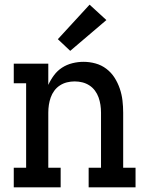

<svg xmlns="http://www.w3.org/2000/svg" viewBox="-20 -803 640 823"><path d="M39 0V-84H92V-446H39V-530H187V-439Q197 -461 211.5 -480.5Q226 -500 246 -513Q266 -526 290 -532Q314 -538 338 -538Q364 -538 389.5 -531Q415 -524 436 -508Q457 -492 471 -470Q485 -448 493.5 -423Q502 -398 505 -372Q508 -346 508 -320V-84H561V0H360V-84H413V-320Q413 -337 410.5 -353.5Q408 -370 402.5 -385.5Q397 -401 387 -414.5Q377 -428 363 -437Q349 -446 333 -450Q317 -454 300 -454Q283 -454 267 -450Q251 -446 237 -437Q223 -428 213 -414.5Q203 -401 197.5 -385.5Q192 -370 189.5 -353.5Q187 -337 187 -320V-84H240V0ZM281 -585 228 -635 364 -783 436 -717Z"/></svg>

Font: Iosevka Slab Medium Extended
Style: Regular
Weight: 500
Width: 7
Monospace: yes
Designer: Belleve Invis
Foundry: Belleve Invis
Version: Version 11.1.1; ttfautohint (v1.8.3)